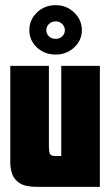

<svg xmlns="http://www.w3.org/2000/svg" viewBox="-20 -726 433 746"><path d="M123 0Q79 0 57 -14Q35 -28 27.5 -49.5Q20 -71 20 -93V-470H170V-159Q170 -141 173 -130.5Q176 -120 193 -120H218V-470H368V0ZM197 -514Q153 -514 123.5 -541.5Q94 -569 94 -609Q94 -649 123.5 -677.5Q153 -706 197 -706Q238 -706 268 -677.5Q298 -649 298 -609Q298 -569 268 -541.5Q238 -514 197 -514ZM197 -575Q211 -575 221.5 -584.5Q232 -594 232 -609Q232 -623 221.5 -633Q211 -643 197 -643Q181 -643 170.5 -633Q160 -623 160 -609Q160 -594 170.5 -584.5Q181 -575 197 -575Z"/></svg>

Font: Smooch Sans Thin Black
Style: Regular
Weight: 900
Version: Version 1.010